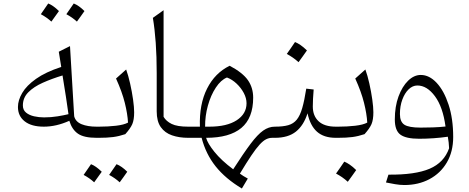

<svg xmlns="http://www.w3.org/2000/svg" viewBox="-20 -791 2692 1102"><path d="M331.5 -406.7 317.4 -494.1 381.8 -526.4 405.8 -123.5Q414.1 -91.8 448.7 -77.9Q483.4 -64 534.2 -64H534.7V0H534.2Q461.9 0 427.5 -23.7Q393.1 -47.4 377.9 -97.7Q303.2 -64 231.4 -64Q160.6 -64 121.8 -94.5Q83 -125 83 -176.8Q83 -215.8 107.7 -257.8Q132.3 -299.8 187 -338.6Q241.7 -377.4 331.5 -406.7ZM338.9 -357.9Q277.8 -339.4 225.8 -316.2Q173.8 -293 142.6 -261.5Q111.3 -230 111.3 -186Q111.3 -159.7 129.4 -144.8Q147.5 -129.9 175.5 -123.5Q203.6 -117.2 232.9 -117.2Q272.9 -117.2 310.3 -123.3Q347.7 -129.4 373 -135.7Q366.2 -186 358.4 -235.6Q350.6 -285.2 338.9 -357.9ZM274.9 -667Q249 -690.9 214.4 -709.5Q236.8 -740.7 256.8 -771Q284.2 -760.7 318.4 -727.5Q299.8 -700.7 274.9 -667ZM360.8 -709.5Q380.9 -737.8 403.3 -771Q433.1 -759.3 464.8 -727.5Q454.1 -712.4 443.4 -697.3Q432.6 -682.1 421.4 -667Q395.5 -690.9 360.8 -709.5Z M520.5 255.4Q494.6 231.4 460 212.9Q482.4 181.6 502.4 151.4Q529.8 161.6 564 194.8Q545.4 221.7 520.5 255.4ZM606.4 212.9Q626.5 184.6 648.9 151.4Q678.7 163.1 710.4 194.8Q699.7 210 689 225.1Q678.2 240.2 667 255.4Q641.1 231.4 606.4 212.9ZM534.7 0Q520 0 520 -30.8V-33.2Q520 -64 534.7 -64H548.8Q599.6 -64 645.8 -69.3Q691.9 -74.7 714.8 -87.4Q711.9 -138.2 696.3 -200.9Q680.7 -263.7 646 -340.3L704.1 -392.1Q716.3 -358.4 726.8 -311.8Q737.3 -265.1 743.7 -220.2Q750 -175.3 750 -146.5Q750 -103.5 739.3 -78.6Q728.5 -53.7 699.2 -21Q663.1 -8.8 629.2 -4.4Q595.2 0 546.4 0Z M918.9 -732.4V-120.6Q933.6 -95.2 965.3 -79.6Q997.1 -64 1060.1 -64H1060.5V0H1060.1Q1008.3 0 967.3 -14.2Q926.3 -28.3 902.8 -61.5Q879.4 -94.7 879.4 -151.9V-372.1Q879.4 -466.8 873.8 -545.7Q868.2 -624.5 857.4 -688.5Z M1298.3 -413.6Q1373.5 -373.5 1403.3 -330.3Q1433.1 -287.1 1433.1 -230.5Q1433.1 -113.3 1365.2 -56.6Q1297.4 0 1163.1 0Q1171.4 31.7 1210.9 80.8Q1250.5 129.9 1318.4 180.7Q1378.4 87.4 1418.5 34.2Q1458.5 -19 1490.5 -41.5Q1522.5 -64 1557.6 -64H1558.1V0H1542.5Q1524.4 0 1507.6 8.3Q1490.7 16.6 1470.2 38.8Q1449.7 61 1422.6 101.3Q1395.5 141.6 1356.9 205.6Q1365.2 211.9 1377.4 219.5Q1389.6 227.1 1402.3 233.9L1368.2 291Q1273.9 234.4 1217.5 163.6Q1161.1 92.8 1137.2 0H1060.5Q1045.9 0 1045.9 -30.8V-33.2Q1045.9 -64 1060.5 -64H1127.4Q1123 -192.4 1168.5 -282.5Q1213.9 -372.6 1298.3 -413.6ZM1282.7 -346.2Q1247.6 -332 1218.8 -288.3Q1189.9 -244.6 1173.3 -185.1Q1156.7 -125.5 1157.2 -64H1181.6Q1282.2 -64 1338.6 -100.8Q1395 -137.7 1395 -198.2Q1395 -227.5 1379.2 -257.3Q1363.3 -287.1 1337.9 -311Q1312.5 -335 1282.7 -346.2Z M1673.3 -549.8Q1688 -543.9 1704.8 -532.5Q1721.7 -521 1741.7 -501.5Q1730 -484.9 1718 -468Q1706.1 -451.2 1693.4 -434.1Q1678.2 -448.2 1660.9 -460.2Q1643.6 -472.2 1626 -481.4Q1638.2 -498.5 1649.7 -515.1Q1661.1 -531.7 1673.3 -549.8ZM1558.1 0Q1543.5 0 1543.5 -30.8V-33.2Q1543.5 -64 1558.1 -64Q1604.5 -64 1634.5 -72.5Q1664.6 -81.1 1683.3 -104.2Q1702.1 -127.4 1714.6 -170.4Q1727.1 -213.4 1737.8 -282.2L1780.3 -277.3Q1777.8 -248.5 1776.6 -223.9Q1775.4 -199.2 1775.4 -179.7Q1775.4 -126 1808.6 -95Q1841.8 -64 1907.2 -64H1907.7V0H1907.2Q1838.9 0 1799.6 -34.9Q1760.3 -69.8 1745.1 -140.6Q1723.1 -71.3 1678.5 -35.6Q1633.8 0 1558.1 0Z M1956.1 136.7Q1970.7 142.6 1987.5 154.1Q2004.4 165.5 2024.4 185.1Q2012.7 201.7 2000.7 218.5Q1988.8 235.4 1976.1 252.4Q1960.9 238.3 1943.6 226.3Q1926.3 214.4 1908.7 205.1Q1920.9 188 1932.4 171.4Q1943.8 154.8 1956.1 136.7ZM1907.7 0Q1893.1 0 1893.1 -30.8V-33.2Q1893.1 -64 1907.7 -64H1921.9Q1972.7 -64 2018.8 -69.3Q2064.9 -74.7 2087.9 -87.4Q2085 -138.2 2069.3 -200.9Q2053.7 -263.7 2019 -340.3L2077.1 -392.1Q2089.4 -358.4 2099.9 -311.8Q2110.4 -265.1 2116.7 -220.2Q2123 -175.3 2123 -146.5Q2123 -103.5 2112.3 -78.6Q2101.6 -53.7 2072.3 -21Q2036.1 -8.8 2002.2 -4.4Q1968.3 0 1919.4 0Z M2300.8 271Q2275.4 271 2247.3 266.1Q2219.2 261.2 2195.3 256.3L2209.5 211.4Q2362.8 212.9 2445.8 177.5Q2528.8 142.1 2557.6 60.1Q2557.1 41.5 2555.2 26.6Q2553.2 11.7 2550.3 -6.3Q2510.7 -0.5 2468.5 2.4Q2426.3 5.4 2385.7 5.4Q2310.5 5.4 2278.3 -18.1Q2246.1 -41.5 2246.1 -105.5Q2246.1 -179.7 2267.3 -237.3Q2288.6 -294.9 2322.5 -327.9Q2356.4 -360.8 2395 -360.8Q2443.8 -360.8 2486.1 -315.7Q2528.3 -270.5 2554.7 -190.2Q2581.1 -109.9 2581.1 -4.9Q2581.1 79.6 2544.7 141.6Q2508.3 203.6 2444.8 237.3Q2381.3 271 2300.8 271ZM2537.1 -64.9Q2522 -177.2 2476.3 -238.8Q2430.7 -300.3 2375.5 -300.3Q2348.1 -300.3 2325.4 -278.3Q2302.7 -256.3 2289.1 -219.2Q2275.4 -182.1 2275.4 -136.7Q2275.4 -91.8 2301 -75.2Q2326.7 -58.6 2393.6 -58.6Q2426.3 -58.6 2464.4 -59.8Q2502.4 -61 2537.1 -64.9Z"/></svg>

Font: Pinar DS1-Light
Style: Regular
Weight: 300
Designer: Amin Abedi
Version: Version 2.000